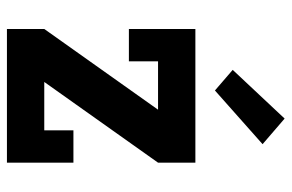

<svg xmlns="http://www.w3.org/2000/svg" viewBox="-160 -660 821 540"><g transform="rotate(90 250.0 -390.5)"><path d="M62 0V-105L289 -425H153V-343H62V-530H438V-425L211 -105H347V-187H438V0ZM235 -585 177 -635 314 -781 386 -719Z"/></g></svg>

Font: Iosevka Slab Extrabold
Style: Regular
Weight: 800
Monospace: yes
Designer: Belleve Invis
Foundry: Belleve Invis
Version: Version 11.1.1; ttfautohint (v1.8.3)